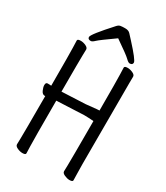

<svg xmlns="http://www.w3.org/2000/svg" viewBox="-220 -984 939 1087"><g transform="rotate(30 250.0 -440.5)"><path d="M386 -732Q377 -732 361 -748Q345 -764 259 -823Q171 -761 156 -746.5Q141 -732 132 -732Q112 -732 112 -747Q112 -765 214 -877Q224 -888 234.5 -890Q245 -892 266 -892Q288 -892 299 -879.5Q310 -867 328 -848Q405 -764 405 -748Q405 -732 386 -732ZM114 11Q98 11 80.5 3Q63 -5 63 -17Q63 -29 64 -55Q65 -81 65 -332H66Q66 -333 61 -333Q46 -333 37.5 -352Q29 -371 29 -385Q29 -402 42 -402L65 -401Q65 -621 63.5 -649.5Q62 -678 62 -695Q62 -705 83 -705Q100 -705 117 -697Q134 -689 134 -677Q134 -665 133 -639.5Q132 -614 132 -401L286 -408L354 -415L372 -416Q372 -621 370.5 -649.5Q369 -678 369 -695Q369 -705 390 -705Q406 -705 423.5 -697Q441 -689 441 -677Q441 -665 440.5 -639.5Q440 -614 440 -106Q440 -75 441 -46Q442 -17 442 0Q442 10 421 10Q406 10 388 2Q370 -6 370 -18Q370 -30 371 -56Q372 -82 372 -347Q334 -350 310 -350L132 -342Q132 -74 133.5 -45Q135 -16 135 1Q135 11 114 11Z"/></g></svg>

Font: Moon Stars Kai HW
Style: Regular
Weight: 400
Designer: GuiWonder
Version: Version 1.101